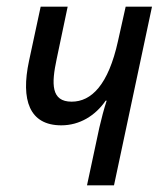

<svg xmlns="http://www.w3.org/2000/svg" viewBox="-20 -556 484 576"><path d="M241 0H322L436 -536H357L334 -433C305 -301 254 -251 195 -251C133 -251 134 -304 150 -379L183 -536H102L67 -373C42 -256 68 -180 164 -180C219 -180 266 -209 297 -254H300C292 -230 284 -199 278 -173Z"/></svg>

Font: Noto Sans Condensed
Style: Italic
Weight: 400
Width: 3
Italic angle: -12°
Designer: Monotype Design Team
Foundry: Monotype Imaging Inc.
Version: Version 2.013